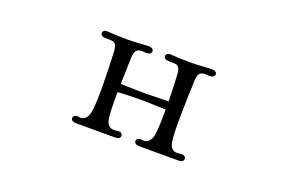

<svg xmlns="http://www.w3.org/2000/svg" viewBox="-60 -565 1121 750"><g transform="rotate(20 500.0 -190.0)"><path d="M719 -28Q727 -28 731.5 -24Q736 -20 736 -14Q736 -8 730.5 -4Q725 0 715 0H632H552Q542 0 536.5 -4Q531 -8 531 -14Q531 -21 537 -25Q543 -29 554 -27Q569 -24 579.5 -33Q590 -42 594 -59Q600 -85 600 -170L565 -171Q523 -173 502 -173Q453 -173 400 -170V-138Q400 -83 404 -59Q407 -42 415 -34Q423 -26 438 -26Q445 -26 450 -27L456 -28Q464 -28 468.5 -24Q473 -20 473 -14Q473 -8 467.5 -4Q462 0 452 0H369H289Q279 0 273.5 -4Q268 -8 268 -14Q268 -21 274 -25Q280 -29 291 -27Q306 -24 316.5 -33Q327 -42 331 -59Q337 -84 337 -163Q337 -229 333 -311Q332 -332 327 -340.5Q322 -349 313.5 -350.5Q305 -352 281 -352Q273 -352 268 -356Q263 -360 263 -366Q263 -372 268.5 -376Q274 -380 284 -379Q315 -376 366 -376Q386 -376 416.5 -378Q447 -380 454 -380Q463 -380 468.5 -376Q474 -372 474 -366Q474 -359 467 -355Q460 -351 447 -352L435 -353Q419 -353 412 -344.5Q405 -336 404 -313L401 -204Q471 -202 504 -202Q532 -202 600 -204Q598 -282 596 -311Q595 -332 590 -340.5Q585 -349 576.5 -350.5Q568 -352 544 -352Q536 -352 531 -356Q526 -360 526 -366Q526 -372 531.5 -376Q537 -380 547 -379Q578 -376 629 -376Q649 -376 679.5 -378Q710 -380 717 -380Q726 -380 731.5 -376Q737 -372 737 -366Q737 -359 730 -355Q723 -351 710 -352L698 -353Q682 -353 675 -344.5Q668 -336 667 -313Q667 -295 665 -253Q663 -175 663 -137Q663 -82 667 -59Q670 -42 678 -34Q686 -26 701 -26Q708 -26 713 -27Z"/></g></svg>

Font: Hina Mincho
Style: Regular
Weight: 400
Designer: satsuyako
Foundry: satsuyako
Version: Version 1.100